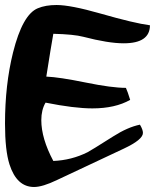

<svg xmlns="http://www.w3.org/2000/svg" viewBox="-45 -746 619 767"><path d="M554 -645Q554 -573 449 -573Q388 -573 288 -599Q250 -609 168 -611Q159 -561 140 -440Q191 -438 299 -416Q402 -395 458 -395Q465 -380 475 -347Q415 -313 324 -313Q252 -313 137 -336Q120 -307 120 -266Q120 -193 168 -103Q241 -106 305 -138Q317 -144 407 -201Q465 -238 514 -248Q526 -228 526 -215Q526 -188 449 -152L183 -27Q125 1 91 1Q22 1 -7 -89Q-25 -145 -25 -252Q-25 -407 7 -536Q45 -688 106 -713Q137 -726 181 -726Q237 -726 356 -692Q492 -653 554 -645Z"/></svg>

Font: To Be Continued
Style: Regular
Weight: 400
Version: Macromedia Fontographer 4.1.4 9/2/97